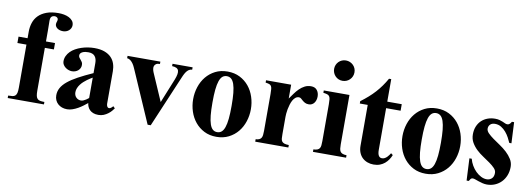

<svg xmlns="http://www.w3.org/2000/svg" viewBox="-58 -1086 4043 1460"><g transform="rotate(10 1963.5 -356.5)"><path d="M422.9 -629.9Q422.9 -649.9 411.9 -663.8Q400.9 -677.7 383.5 -686.5Q366.2 -695.3 345 -699.2Q323.7 -703.1 303.2 -703.1Q248.5 -703.1 210.4 -689Q172.4 -674.8 148.4 -650.6Q124.5 -626.5 113.8 -594Q103 -561.5 103 -524.9V-474.1H33.2V-424.8H103V-92.8Q103 -66.4 99.4 -51.8Q95.7 -37.1 87.4 -29.8Q79.1 -22.5 65.9 -20.8Q52.7 -19 33.2 -19V0H313V-19Q293.5 -19 280.5 -21.5Q267.6 -23.9 259.8 -31.5Q252 -39.1 248.5 -53.7Q245.1 -68.4 245.1 -92.8V-424.8H314.9V-474.1H245.1V-555.2Q245.1 -564.9 244.9 -575.9Q244.6 -586.9 244.6 -597.2Q244.6 -607.9 244.4 -617.2Q244.1 -626.5 244.1 -632.8Q244.1 -657.7 253.9 -666.3Q263.7 -674.8 277.8 -674.8Q288.6 -674.8 296.4 -668.5Q304.2 -662.1 304.2 -653.8Q304.2 -645 300.5 -635.5Q296.9 -626 296.9 -616.2Q296.9 -609.4 300.5 -601.8Q304.2 -594.2 311.8 -587.9Q319.3 -581.5 331.1 -577.4Q342.8 -573.2 358.9 -573.2Q371.1 -573.2 382.8 -577.4Q394.5 -581.5 403.3 -589.1Q412.1 -596.7 417.5 -607.2Q422.9 -617.7 422.9 -629.9Z M849.1 -64 835 -78.1Q823.7 -64.5 814.7 -60.3Q805.7 -56.2 799.1 -59.1Q792.5 -62 788.8 -70.6Q785.2 -79.1 785.2 -90.8V-339.8Q785.2 -369.6 776.4 -396.7Q767.6 -423.8 747.8 -444.3Q728 -464.8 696 -476.8Q664.1 -488.8 617.2 -488.8Q592.3 -488.8 566.7 -484.6Q541 -480.5 517.1 -472.4Q493.2 -464.4 472.2 -452.6Q451.2 -440.9 435.8 -425.3Q420.4 -409.7 411.4 -390.6Q402.3 -371.6 402.3 -349.1Q402.3 -334.5 409.7 -322.8Q417 -311 428.2 -302.5Q439.5 -293.9 452.9 -289.6Q466.3 -285.2 478 -285.2Q491.2 -285.2 503.4 -289.3Q515.6 -293.5 524.9 -301.3Q534.2 -309.1 539.8 -320.1Q545.4 -331.1 545.4 -345.2Q545.4 -358.4 540.3 -366.9Q535.2 -375.5 528.8 -382.6Q522.5 -389.6 517.3 -396.7Q512.2 -403.8 512.2 -414.1Q512.2 -424.3 518.6 -431.2Q524.9 -438 534.4 -442.1Q543.9 -446.3 555.4 -447.8Q566.9 -449.2 577.1 -449.2Q611.8 -449.2 627.4 -430.2Q643.1 -411.1 643.1 -377.9V-299.8Q577.6 -270.5 530.5 -244.9Q483.4 -219.2 452.9 -194.1Q422.4 -168.9 407.7 -142.3Q393.1 -115.7 393.1 -85Q393.1 -64.5 400.4 -47.9Q407.7 -31.2 420.9 -19.3Q434.1 -7.3 452.1 -0.7Q470.2 5.9 492.2 5.9Q512.7 5.9 533.7 -1.5Q554.7 -8.8 574.5 -20Q594.2 -31.2 611.6 -44.2Q628.9 -57.1 643.1 -68.8Q644.5 -55.2 650.1 -41.5Q655.8 -27.8 666.5 -17.1Q677.2 -6.3 693.6 0.2Q710 6.8 733.4 6.8Q755.9 6.8 774.2 -0.7Q792.5 -8.3 807.1 -19.3Q821.8 -30.3 832.3 -42.5Q842.8 -54.7 849.1 -64ZM643.1 -107.9Q643.1 -107.9 637.5 -103.3Q631.8 -98.6 623.5 -93Q615.2 -87.4 604.7 -82.8Q594.2 -78.1 585 -78.1Q562.5 -78.1 547.4 -93.3Q532.2 -108.4 532.2 -133.8Q532.2 -150.4 538.8 -165.8Q545.4 -181.2 555.4 -194.3Q565.4 -207.5 578.1 -219Q590.8 -230.5 603.3 -239.5Q615.7 -248.5 626.2 -254.9Q636.7 -261.2 643.1 -265.1Z M1377.4 -456.1V-474.1H1222.2V-456.1Q1243.7 -455.1 1255.9 -449Q1268.1 -442.9 1272 -430.9Q1275.9 -418.9 1272.7 -401.1Q1269.5 -383.3 1260.3 -359.9L1184.1 -171.9L1092.3 -382.8Q1086.9 -395 1084.5 -408.2Q1082 -421.4 1085.4 -431.9Q1088.9 -442.4 1098.9 -449.2Q1108.9 -456.1 1128.4 -456.1V-474.1H875V-456.1Q890.1 -454.6 901.9 -445.1Q913.6 -435.5 922.4 -422.4Q931.2 -409.2 937.5 -394.5Q943.8 -379.9 949.2 -368.2L1116.2 15.1H1140.1L1300.3 -362.8Q1308.1 -381.8 1315.4 -398.2Q1322.8 -414.6 1331.3 -427Q1339.8 -439.5 1350.8 -447.3Q1361.8 -455.1 1377.4 -456.1Z M1869.1 -236.8Q1869.1 -286.1 1854.2 -331.5Q1839.4 -377 1810.8 -411.9Q1782.2 -446.8 1740.7 -467.8Q1699.2 -488.8 1646 -488.8Q1592.8 -488.8 1551.5 -467.8Q1510.3 -446.8 1481.7 -411.9Q1453.1 -377 1438.2 -331.5Q1423.3 -286.1 1423.3 -236.8Q1423.3 -187.5 1438.2 -142.1Q1453.1 -96.7 1481.7 -61.8Q1510.3 -26.9 1551.5 -5.9Q1592.8 15.1 1646 15.1Q1699.2 15.1 1740.7 -5.9Q1782.2 -26.9 1810.8 -61.8Q1839.4 -96.7 1854.2 -142.1Q1869.1 -187.5 1869.1 -236.8ZM1720.2 -236.8Q1720.2 -178.2 1716.1 -137.2Q1711.9 -96.2 1702.9 -70.3Q1693.8 -44.4 1679.7 -32.7Q1665.5 -21 1646 -21Q1626.5 -21 1612.5 -32.7Q1598.6 -44.4 1589.6 -70.3Q1580.6 -96.2 1576.4 -137.2Q1572.3 -178.2 1572.3 -236.8Q1572.3 -295.4 1576.4 -336.4Q1580.6 -377.4 1589.6 -403.6Q1598.6 -429.7 1612.5 -441.4Q1626.5 -453.1 1646 -453.1Q1665.5 -453.1 1679.7 -441.4Q1693.8 -429.7 1702.9 -403.6Q1711.9 -377.4 1716.1 -336.4Q1720.2 -295.4 1720.2 -236.8Z M2352.1 -419.9Q2352.1 -449.2 2336.4 -469Q2320.8 -488.8 2290 -488.8Q2263.2 -488.8 2241.5 -477.5Q2219.7 -466.3 2201.7 -448.5Q2183.6 -430.7 2168.2 -409.2Q2152.8 -387.7 2138.2 -367.2V-474.1H1944.3V-456.1Q1961.9 -453.6 1972.2 -450.2Q1982.4 -446.8 1987.8 -438.5Q1993.2 -430.2 1994.6 -415.5Q1996.1 -400.9 1996.1 -377V-92.8Q1996.1 -73.7 1994.4 -60.1Q1992.7 -46.4 1987.1 -37.6Q1981.4 -28.8 1971.2 -24.2Q1960.9 -19.5 1944.3 -19V0H2200.2V-19Q2176.8 -19.5 2164.3 -24.2Q2151.9 -28.8 2146 -37.6Q2140.1 -46.4 2139.2 -60.1Q2138.2 -73.7 2138.2 -92.8V-226.1Q2138.2 -235.4 2139.4 -251.2Q2140.6 -267.1 2144 -285.2Q2147.5 -303.2 2153.1 -322Q2158.7 -340.8 2167 -356Q2175.3 -371.1 2187 -380.6Q2198.7 -390.1 2214.4 -390.1Q2223.1 -390.1 2230.5 -383.8Q2237.8 -377.4 2246.1 -370.1Q2254.4 -362.8 2266.1 -356.4Q2277.8 -350.1 2295.4 -350.1Q2308.6 -350.1 2319.1 -355.5Q2329.6 -360.8 2336.9 -370.4Q2344.2 -379.9 2348.1 -392.6Q2352.1 -405.3 2352.1 -419.9Z M2596.2 -649.9Q2596.2 -666.5 2590.1 -680.7Q2584 -694.8 2573.2 -705.3Q2562.5 -715.8 2548.1 -721.9Q2533.7 -728 2517.1 -728Q2500.5 -728 2486.3 -721.9Q2472.2 -715.8 2461.7 -705.3Q2451.2 -694.8 2445.1 -680.7Q2439 -666.5 2439 -649.9Q2439 -633.3 2445.1 -618.9Q2451.2 -604.5 2461.7 -593.8Q2472.2 -583 2486.3 -576.9Q2500.5 -570.8 2517.1 -570.8Q2533.7 -570.8 2548.1 -576.9Q2562.5 -583 2573.2 -593.8Q2584 -604.5 2590.1 -618.9Q2596.2 -633.3 2596.2 -649.9ZM2646 0V-19Q2626.5 -19.5 2615 -24.2Q2603.5 -28.8 2597.7 -37.6Q2591.8 -46.4 2590.1 -60.1Q2588.4 -73.7 2588.4 -92.8V-474.1H2390.1V-456.1Q2408.7 -453.6 2419.9 -450.2Q2431.2 -446.8 2437 -438.5Q2442.9 -430.2 2444.6 -415.5Q2446.3 -400.9 2446.3 -377V-92.8Q2446.3 -73.7 2444.8 -60.1Q2443.4 -46.4 2437.7 -37.6Q2432.1 -28.8 2420.9 -24.2Q2409.7 -19.5 2390.1 -19V0Z M2992.2 -81.1 2977.1 -92.8Q2973.1 -85.9 2967 -77.4Q2960.9 -68.8 2953.4 -61.3Q2945.8 -53.7 2936 -48.3Q2926.3 -43 2915 -43Q2880.4 -43 2880.4 -102.1V-423.8H2992.2V-474.1H2880.4V-647.9H2863.3Q2845.7 -616.7 2826.2 -589.4Q2806.6 -562 2784.2 -537.1Q2761.7 -512.2 2735.1 -488.8Q2708.5 -465.3 2677.2 -441.9V-423.8H2738.3V-107.9Q2738.3 -78.6 2747.6 -55.7Q2756.8 -32.7 2773.2 -17.1Q2789.6 -1.5 2812 6.8Q2834.5 15.1 2860.4 15.1Q2887.2 15.1 2908.4 7.1Q2929.7 -1 2945.8 -14.6Q2961.9 -28.3 2973.4 -45.4Q2984.9 -62.5 2992.2 -81.1Z M3485.4 -236.8Q3485.4 -286.1 3470.5 -331.5Q3455.6 -377 3427 -411.9Q3398.4 -446.8 3356.9 -467.8Q3315.4 -488.8 3262.2 -488.8Q3209 -488.8 3167.7 -467.8Q3126.5 -446.8 3097.9 -411.9Q3069.3 -377 3054.4 -331.5Q3039.6 -286.1 3039.6 -236.8Q3039.6 -187.5 3054.4 -142.1Q3069.3 -96.7 3097.9 -61.8Q3126.5 -26.9 3167.7 -5.9Q3209 15.1 3262.2 15.1Q3315.4 15.1 3356.9 -5.9Q3398.4 -26.9 3427 -61.8Q3455.6 -96.7 3470.5 -142.1Q3485.4 -187.5 3485.4 -236.8ZM3336.4 -236.8Q3336.4 -178.2 3332.3 -137.2Q3328.1 -96.2 3319.1 -70.3Q3310.1 -44.4 3295.9 -32.7Q3281.7 -21 3262.2 -21Q3242.7 -21 3228.8 -32.7Q3214.8 -44.4 3205.8 -70.3Q3196.8 -96.2 3192.6 -137.2Q3188.5 -178.2 3188.5 -236.8Q3188.5 -295.4 3192.6 -336.4Q3196.8 -377.4 3205.8 -403.6Q3214.8 -429.7 3228.8 -441.4Q3242.7 -453.1 3262.2 -453.1Q3281.7 -453.1 3295.9 -441.4Q3310.1 -429.7 3319.1 -403.6Q3328.1 -377.4 3332.3 -336.4Q3336.4 -295.4 3336.4 -236.8Z M3890.6 -147.9Q3890.6 -180.2 3874 -207Q3857.4 -233.9 3832.8 -256.6Q3808.1 -279.3 3779.1 -298.8Q3750 -318.4 3725.3 -335.9Q3700.7 -353.5 3684.1 -370.4Q3667.5 -387.2 3667.5 -404.8Q3667.5 -424.8 3680.7 -437.5Q3693.8 -450.2 3717.3 -450.2Q3743.7 -450.2 3764.9 -437.3Q3786.1 -424.3 3802.2 -405.3Q3818.4 -386.2 3829.8 -364.7Q3841.3 -343.3 3848.6 -326.2H3865.2L3857.4 -487.8H3840.3Q3837.9 -483.9 3835 -479.5Q3832 -475.1 3828.4 -471.4Q3824.7 -467.8 3819.8 -465.3Q3814.9 -462.9 3807.6 -462.9Q3799.8 -462.9 3791.3 -467Q3782.7 -471.2 3771.7 -475.8Q3760.7 -480.5 3746.1 -484.6Q3731.4 -488.8 3711.4 -488.8Q3680.2 -488.8 3653.3 -478.8Q3626.5 -468.8 3606.7 -450Q3586.9 -431.2 3575.7 -404.1Q3564.5 -377 3564.5 -342.8Q3564.5 -307.1 3580.6 -279.3Q3596.7 -251.5 3620.6 -229Q3644.5 -206.5 3672.9 -188Q3701.2 -169.4 3725.1 -152.3Q3749 -135.3 3765.1 -118.4Q3781.2 -101.6 3781.2 -82Q3781.2 -52.7 3765.1 -38.3Q3749 -23.9 3726.6 -23.9Q3704.6 -23.9 3682.6 -35.2Q3660.6 -46.4 3641.8 -64.9Q3623 -83.5 3608.9 -107.9Q3594.7 -132.3 3588.4 -158.2H3570.3L3578.6 12.2H3595.7Q3600.1 2.9 3606 -4.6Q3611.8 -12.2 3622.6 -12.2Q3630.4 -12.2 3642.6 -7.8Q3654.8 -3.4 3669.9 1.7Q3685.1 6.8 3701.7 11Q3718.3 15.1 3735.4 15.1Q3768.6 15.1 3797.1 2.9Q3825.7 -9.3 3846.4 -31Q3867.2 -52.7 3878.9 -82.5Q3890.6 -112.3 3890.6 -147.9Z"/></g></svg>

Font: Galatia SIL
Style: Bold
Weight: 700
Designer: Development by SIL's NRSI team
Version: Version 2.1